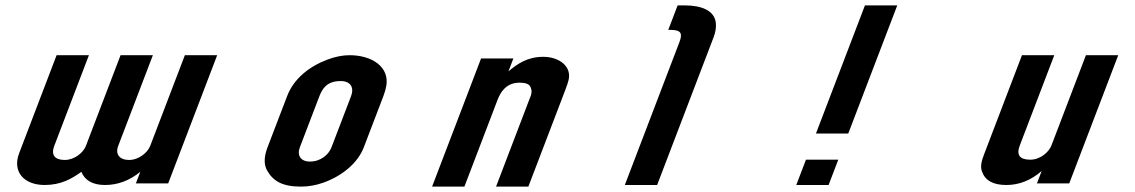

<svg xmlns="http://www.w3.org/2000/svg" viewBox="-20 -687 4216 713"><path d="M369.8 0C417.3 0 461 -16.3 501 -49L484.6 -6H604.6L786.5 -482H666.5L537.7 -145C528.5 -121 496.2 -93 459.1 -93C423.9 -93 407.3 -114.5 418.9 -145L547.7 -482H427.7L298.9 -145C289.8 -121 257.5 -93 220.3 -93C182.4 -93 169 -112.5 181.4 -145L310.2 -482H190.2L51.1 -118C25.2 -50.1 68 0 146 0C205.7 0 246.5 -23 282.2 -49C294.2 -19 322 0 369.8 0Z M1331 -140 1403.7 -330C1409 -344 1412.7 -356.8 1414.6 -368.5C1426.4 -438.4 1361.9 -482 1278 -482C1252.2 -482 1224.6 -476.5 1195.4 -465.5C1128.1 -440.1 1071 -394.9 1046.2 -330L973.5 -140C960 -104.7 959.5 -76 971.9 -54C994.6 -13.8 1029.4 6 1097.8 6C1125.3 6 1152.7 1.2 1180.2 -8.5C1248.9 -32.7 1308.3 -80.5 1331 -140ZM1130.8 -87C1096.6 -87 1082.1 -110.1 1093.5 -140L1165.4 -328C1177 -358.3 1194.1 -386 1245.1 -386C1282 -386 1295.9 -361.9 1283.7 -330L1211 -140C1200.9 -113.4 1171.7 -87 1130.8 -87Z M1868.1 -422 1886.5 -470H1766.5L1584.6 6H1704.6L1827.6 -316C1839.1 -346 1860.4 -380 1909.6 -380C1931.3 -380 1944.6 -375 1949.5 -365C1959 -345.6 1951.3 -332.1 1945.1 -316L1822.1 6H1942.1L2078.9 -352C2085.3 -368.7 2089.5 -381.3 2091.5 -390C2103.6 -440.9 2055.9 -476 1997.5 -476C1938.2 -476 1901.6 -449.9 1868.1 -422Z M2300.3 0H2420.3L2630.1 -549C2637.2 -567.7 2639.9 -585.2 2638.3 -601.5C2633.5 -648.2 2584.9 -667 2522.7 -667H2496.4L2461.6 -576H2470.4C2511.3 -576 2514.8 -561.3 2502.8 -530Z M3312 -667H3192L3010 -191H3130ZM3093 -94H2973L2937 0H3057Z M3627.1 -49C3638.8 -16.3 3668.8 0 3717.1 0C3764.6 0 3808.3 -17.3 3848.3 -52L3830.7 -6H3950.7L4132.6 -482H4012.6L3884.6 -147C3875.2 -122.5 3843.8 -94 3805.6 -94C3766.4 -94 3753.6 -111.7 3767.1 -147L3895.1 -482H3775.1L3633.7 -112C3626.9 -94.2 3618.4 -68.2 3627.1 -49Z"/></svg>

Font: Din Kursivschrift
Style: Extended Italic
Weight: 400
Version: Version 1.089